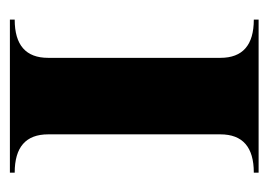

<svg xmlns="http://www.w3.org/2000/svg" viewBox="-98 -450 548 392"><g transform="rotate(-90 176.0 -254.0)"><path d="M19.5 -507.8H332V-498Q253.9 -498 253.9 -429.7V-78.1Q253.9 -9.8 332 -9.8V0H19.5V-9.8Q97.7 -9.8 97.7 -78.1V-429.7Q97.7 -498 19.5 -498Z"/></g></svg>

Font: spinweradC
Style: Bold
Weight: 700
Width: 7
Version: Version 0.3